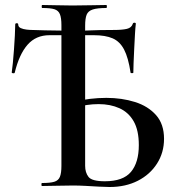

<svg xmlns="http://www.w3.org/2000/svg" viewBox="-20 -745 728 769"><path d="M419 4Q402 4 376 2.5Q350 1 323 -0.5Q296 -2 273 -2Q238 -2 206 -1Q174 0 148 0Q146 0 146 -6Q146 -12 148 -12Q181 -12 197.5 -17Q214 -22 220 -37Q226 -52 226 -81V-644Q226 -673 220 -688Q214 -703 198 -708Q182 -713 149 -713Q147 -713 147 -719Q147 -725 149 -725Q175 -725 204.5 -724Q234 -723 270 -723Q313 -723 346 -724Q379 -725 406 -725Q408 -725 408 -719Q408 -713 406 -713Q370 -713 351.5 -707Q333 -701 327 -686Q321 -671 321 -642V-81Q321 -54 334.5 -36.5Q348 -19 400 -19Q473 -19 504.5 -56.5Q536 -94 536 -164Q536 -223 515.5 -259Q495 -295 458.5 -311.5Q422 -328 375 -328Q351 -328 328 -324.5Q305 -321 280 -316L276 -337Q307 -345 340 -349Q373 -353 406 -353Q468 -353 520.5 -336.5Q573 -320 605 -284Q637 -248 637 -189Q637 -134 609 -90Q581 -46 532 -21Q483 4 419 4ZM39 -454Q38 -451 32.5 -451.5Q27 -452 27 -455Q29 -468 31.5 -493Q34 -518 36 -546.5Q38 -575 39.5 -602.5Q41 -630 41 -647Q41 -652 47 -652Q53 -652 53 -647Q53 -637 63 -632.5Q73 -628 86 -626.5Q99 -625 108 -625Q128 -624 160 -623.5Q192 -623 226 -622.5Q260 -622 283 -622Q308 -622 322 -622.5Q336 -623 348.5 -623.5Q361 -624 380.5 -624.5Q400 -625 435 -625Q470 -625 488.5 -629.5Q507 -634 512 -650Q513 -654 518.5 -654Q524 -654 524 -650Q522 -634 520.5 -606.5Q519 -579 517.5 -548.5Q516 -518 515 -492.5Q514 -467 514 -454Q514 -452 508.5 -452Q503 -452 503 -454Q494 -514 477 -546.5Q460 -579 431 -591.5Q402 -604 356 -604H178Q124 -604 90.5 -566Q57 -528 39 -454Z"/></svg>

Font: Cormorant SemiBold
Style: Regular
Weight: 600
Designer: Christian Thalmann (Catharsis Fonts)
Foundry: Catharsis Fonts
Version: Version 4.000